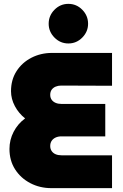

<svg xmlns="http://www.w3.org/2000/svg" viewBox="-20 -974 636 994"><path d="M246 0Q186 0 136.5 -26Q87 -52 58 -97.5Q29 -143 29 -203Q29 -250 50.5 -291.5Q72 -333 110 -361Q77 -387 57 -424.5Q37 -462 37 -502Q37 -561 65.5 -605.5Q94 -650 142.5 -675Q191 -700 249 -700H560V-530L297 -531Q281 -531 268 -525.5Q255 -520 247.5 -509.5Q240 -499 240 -483Q240 -468 247.5 -457.5Q255 -447 268 -441.5Q281 -436 297 -436H525V-268H298Q281 -268 268 -262Q255 -256 247.5 -245Q240 -234 240 -218Q240 -203 247.5 -192Q255 -181 268 -175.5Q281 -170 298 -170H560V0ZM334 -749Q292 -749 262 -779.5Q232 -810 232 -851Q232 -893 262 -923.5Q292 -954 334 -954Q376 -954 406 -923.5Q436 -893 436 -851Q436 -810 406 -779.5Q376 -749 334 -749Z"/></svg>

Font: MuseoModerno Thin Black
Style: Regular
Weight: 900
Version: Version 1.002